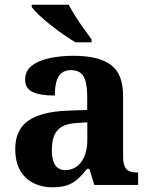

<svg xmlns="http://www.w3.org/2000/svg" viewBox="-20 -786 640 816"><path d="M201.5 10Q158.1 10 122.3 -7.8Q86.5 -25.6 65.6 -61.8Q44.8 -98 44.8 -153.1Q44.8 -234.6 100.3 -273.2Q155.9 -311.7 269 -315.8L350.6 -318.8V-374.2Q350.6 -410.7 344.8 -435.9Q339.1 -461.1 324.1 -474.5Q309 -487.9 281.5 -487.9Q256.1 -487.9 241 -475Q226 -462.2 219.5 -438.3Q213 -414.4 213 -380Q149.5 -380 118.1 -395.4Q86.8 -410.8 86.8 -446.9Q86.8 -484.1 114.8 -506.4Q142.9 -528.7 189.8 -538.8Q236.8 -548.9 292.9 -548.9Q398.2 -548.9 450.7 -510.8Q503.1 -472.6 503.1 -379.1V-123.9Q503.1 -96.4 508.9 -81.1Q514.6 -65.8 528 -59.4Q541.4 -53 563.4 -53H567V0H380.9L359.7 -68.6H350.6Q329 -41.8 309.3 -24.3Q289.6 -6.9 264.8 1.6Q240 10 201.5 10ZM256.9 -63Q285.8 -63 306.9 -78.9Q328 -94.7 339.6 -123.6Q351.1 -152.5 351.1 -191V-266.2L306.2 -263.2Q266.1 -261.2 243.2 -247.6Q220.2 -234.1 210.3 -209.6Q200.4 -185.1 200.4 -149.1Q200.4 -121 206.5 -101.6Q212.6 -82.3 225.2 -72.7Q237.9 -63 256.9 -63ZM300.9 -606Q277.4 -620 249.2 -639.5Q221 -659 193.6 -681Q166.1 -703 144.9 -723Q123.8 -743 114.8 -756V-766H272.2Q283.2 -744 300.3 -717Q317.4 -690 336.3 -664Q355.1 -638 369.1 -619V-606Z"/></svg>

Font: Noto Serif Lao
Style: Regular
Weight: 400
Designer: Monotype Design Team
Foundry: Monotype Imaging Inc.
Version: Version 2.003